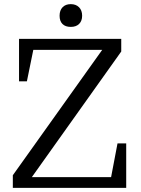

<svg xmlns="http://www.w3.org/2000/svg" viewBox="-20 -908 682 928"><path d="M548 -215 517 -52H134L566 -659V-720H72V-515H110L141 -667H474L42 -61V0H590V-215ZM268 -832Q268 -806 282 -792Q296 -778 322 -778Q348 -778 362.5 -792.5Q377 -807 377 -832Q377 -858 362 -873Q347 -888 322 -888Q297 -888 282.5 -873Q268 -858 268 -832Z"/></svg>

Font: GradeGX
Style: Regular
Weight: 100
Width: 1
Designer: Adam Twardoch
Foundry: Adam Twardoch
Version: Version 2.002; DEVELOPMENT